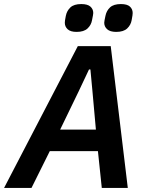

<svg xmlns="http://www.w3.org/2000/svg" viewBox="-53 -925 721 945"><path d="M576 0H448L429 -181H192L102 0H-33L330 -698H492ZM419 -287 402 -476 392 -583H385L334 -475L243 -287ZM324 -768Q294 -768 280 -781Q266 -794 266 -813Q266 -818 267 -825Q268 -832 271 -847Q276 -872 293.5 -888.5Q311 -905 347 -905Q378 -905 392 -892.5Q406 -880 406 -861Q406 -856 404.5 -849Q403 -842 400 -826Q396 -802 378 -785Q360 -768 324 -768ZM519 -768Q489 -768 474.5 -781Q460 -794 460 -813Q460 -818 461.5 -825Q463 -832 466 -847Q471 -872 488.5 -888.5Q506 -905 542 -905Q573 -905 586.5 -892.5Q600 -880 600 -861Q600 -856 599 -849Q598 -842 595 -826Q591 -802 573 -785Q555 -768 519 -768Z"/></svg>

Font: IBM Plex Sans SemiBold
Style: Italic
Weight: 600
Italic angle: -11.31°
Designer: Mike Abbink, Paul van der Laan, Pieter van Rosmalen
Foundry: Bold Monday
Version: Version 3.201